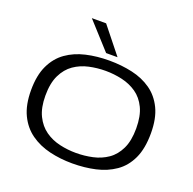

<svg xmlns="http://www.w3.org/2000/svg" viewBox="-158 -1094 1272 1264"><g transform="rotate(20 478.0 -461.5)"><path d="M478 10Q394 10 318.5 -8Q243 -26 184.5 -67.5Q126 -109 92.5 -178.5Q59 -248 59 -351Q59 -455 92 -524.5Q125 -594 182.5 -634.5Q240 -675 315.5 -692.5Q391 -710 478 -710Q563 -710 639 -693Q715 -676 773 -635.5Q831 -595 864.5 -526Q898 -457 898 -353Q898 -246 865 -175.5Q832 -105 773.5 -64.5Q715 -24 639.5 -7Q564 10 478 10ZM478 -63Q537 -63 594 -75.5Q651 -88 696.5 -119.5Q742 -151 769 -207.5Q796 -264 796 -350Q796 -437 769 -493Q742 -549 696.5 -580.5Q651 -612 594 -625Q537 -638 478 -638Q419 -638 362.5 -625.5Q306 -613 260.5 -581.5Q215 -550 187.5 -493.5Q160 -437 160 -350Q160 -265 187.5 -209Q215 -153 260.5 -121Q306 -89 362.5 -76Q419 -63 478 -63ZM440 -749 273 -933H373L520 -749Z"/></g></svg>

Font: Georama Extended
Style: Regular
Weight: 400
Width: 7
Designer: Jean-Baptiste Levee
Foundry: Production Type
Version: Version 1.000